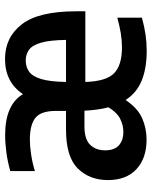

<svg xmlns="http://www.w3.org/2000/svg" viewBox="60 -654 604 765"><g transform="rotate(-90 362.5 -272.0)"><path d="M188.5 9.5Q114 9.5 70.5 -30.8Q27 -71 27 -144.5Q27 -218 73.5 -264.8Q120 -311.5 228 -311.5H302.5V-352.5Q302.5 -412 274.5 -433.8Q246.5 -455.5 189 -455.5Q162.5 -455.5 129 -450.5Q95.5 -445.5 63 -435.5V-533.5Q99.5 -544 136.5 -549Q173.5 -554 207 -554Q327 -554 369.5 -483Q417 -554.5 509.5 -554.5Q596 -554.5 647.8 -487.5Q699.5 -420.5 699.5 -271V-234.5H418Q420.5 -151 452.8 -119.8Q485 -88.5 556 -88.5Q582.5 -88.5 611.8 -93.2Q641 -98 674 -107V-9Q637.5 1 605.8 5.5Q574 10 542.5 10Q472 10 423.2 -10Q374.5 -30 346 -74Q313.5 -25.5 273.2 -8Q233 9.5 188.5 9.5ZM503.5 -472Q478 -472 459 -458.5Q440 -445 429.5 -410Q419 -375 418 -311.5H585.5Q584.5 -376 574.5 -410.8Q564.5 -445.5 546.2 -458.8Q528 -472 503.5 -472ZM219 -83Q246 -83 271.2 -95.8Q296.5 -108.5 317 -142.5Q306 -183.5 303.5 -238H240.5Q189.5 -238 167.5 -215.2Q145.5 -192.5 145.5 -155.5Q145.5 -119 165.2 -101Q185 -83 219 -83Z"/></g></svg>

Font: Encode Sans Cnd SmBold
Style: Regular
Weight: 600
Width: 3
Designer: Multiple Designers
Foundry: Impallari Type
Version: Version 3.002; ttfautohint (v1.8.3) -l 8 -r 50 -G 200 -x 14 